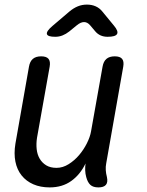

<svg xmlns="http://www.w3.org/2000/svg" viewBox="-20 -805 640 835"><path d="M408 10Q385 10 373 -1Q361 -12 355 -35Q351 -49 350.5 -64.5Q350 -80 352 -94Q329 -46 290 -18Q251 10 196 10Q156 10 125 -3.5Q94 -17 74 -42Q54 -67 47 -102Q40 -137 47 -180L106 -515Q110 -538 123 -549Q136 -560 159 -560Q182 -560 191 -549Q200 -538 196 -515L141 -206Q137 -180 139.5 -156.5Q142 -133 152.5 -115Q163 -97 181 -86Q199 -75 226 -75Q253 -75 278.5 -91Q304 -107 324 -130.5Q344 -154 358 -182Q372 -210 376 -234L426 -515Q430 -538 443 -549Q456 -560 479 -560Q502 -560 511 -549Q520 -538 516 -515L442 -95Q439 -80 440 -65Q441 -50 445 -35Q450 -12 440.5 -1Q431 10 408 10ZM220 -645Q187 -645 184 -657Q181 -669 208 -692L282 -755Q300 -770 318.5 -777.5Q337 -785 358 -785Q379 -785 396 -777.5Q413 -770 425 -755L476 -693Q496 -669 489 -657Q482 -645 448 -645Q431 -645 417.5 -651Q404 -657 394 -669L372 -695Q360 -709 345.5 -709Q331 -709 314 -695L281 -668Q267 -657 252 -651Q237 -645 220 -645Z"/></svg>

Font: Maple Mono
Style: Italic
Weight: 400
Italic angle: -10°
Monospace: yes
Designer: subframe7536
Version: Version 7.300